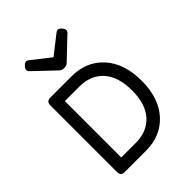

<svg xmlns="http://www.w3.org/2000/svg" viewBox="-229 -936 1057 1057"><g transform="rotate(-45 300.0 -407.5)"><path d="M116.2 -579.6Q99.6 -579.6 92.5 -572Q85.4 -564.5 85.4 -546.4V-33.2Q85.4 -15.1 92.5 -7.6Q99.6 0 116.2 0H280.3Q397 0 467 -77.6Q537.1 -155.3 537.1 -289.6Q537.1 -423.8 467 -501.7Q397 -579.6 280.3 -579.6ZM271 -70.3H158.7V-509.3H271Q359.9 -509.3 410.9 -452.9Q461.9 -396.5 461.9 -289.6Q461.9 -182.6 410.9 -126.5Q359.9 -70.3 271 -70.3ZM313.5 -649.9 433.1 -763.7Q450.7 -779.8 429.7 -802.7Q411.6 -823.2 393.1 -808.6L285.2 -724.1L177.2 -808.6Q158.7 -823.2 140.6 -802.7Q119.6 -779.8 137.2 -763.7L256.8 -649.9Q267.6 -640.1 285.2 -640.1Q302.7 -640.1 313.5 -649.9Z"/></g></svg>

Font: Courier Prime Code
Style: Regular
Weight: 400
Designer: Alan Dague-Greene
Foundry: Quote-Unquote Apps
Version: Version 3.18